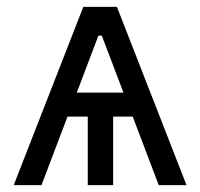

<svg xmlns="http://www.w3.org/2000/svg" viewBox="-20 -540 584 560"><path d="M321 -520H223L20 0H101L177 -200H236V0H310V-200H367L443 0H524ZM204 -270 267 -436H277L340 -270Z"/></svg>

Font: Fixel Text Regular
Style: Regular
Weight: 400
Width: 4
Designer: AlfaBravo + MacPaw
Foundry: Kyrylo Tkachov, Marchela Mozhyna, Serhii Makarenko, Maria Weinstein, Zakhar Kryvoshyya
Version: Version 1.211